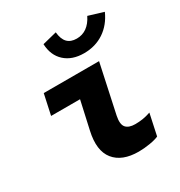

<svg xmlns="http://www.w3.org/2000/svg" viewBox="-180 -890 960 1022"><g transform="rotate(-30 300.0 -378.5)"><path d="M377 7Q275 7 228.5 -51Q182 -109 207 -220L245 -391H67L94 -516H434L370 -218Q360 -169 377 -149Q394 -129 434 -129Q457 -129 480 -132.5Q503 -136 529 -145L501 -14Q482 -5 446 1Q410 7 377 7ZM387 -592Q314 -592 270 -632Q226 -672 223 -742L311 -764Q315 -721 335 -700Q355 -679 392 -679Q462 -679 500 -756L592 -728Q563 -663 510 -627.5Q457 -592 387 -592Z"/></g></svg>

Font: Red Hat Mono
Style: Italic
Weight: 400
Italic angle: -12°
Monospace: yes
Designer: Pentagram, MCKL
Foundry: MCKL
Version: Version 1.030